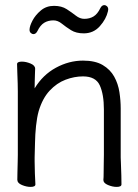

<svg xmlns="http://www.w3.org/2000/svg" viewBox="-20 -723 540 754"><path d="M404 -679Q397 -648 372 -620Q347 -592 309 -592Q279 -592 259 -604.5Q239 -617 223 -630Q207 -643 190 -643Q169 -643 153.5 -633.5Q138 -624 127 -601Q121 -589 111 -589Q106 -589 101 -593.5Q96 -598 96 -606Q96 -620 107.5 -642Q119 -664 140.5 -682Q162 -700 192 -700Q222 -700 242 -687Q262 -674 278 -661.5Q294 -649 311 -649Q332 -649 347.5 -658.5Q363 -668 374 -691Q380 -703 390 -703Q395 -703 400 -698.5Q405 -694 405 -686Q405 -682 404 -679ZM386 -17Q387 -25 387 -44Q387 -63 387.5 -83.5Q388 -104 388 -115V-293Q388 -352 372 -387.5Q356 -423 306 -423Q272 -423 237.5 -410Q203 -397 175 -367Q147 -337 132 -287Q125 -262 121.5 -228.5Q118 -195 117.5 -162Q117 -129 116 -105V-89Q116 -65 117 -42Q118 -19 119 1Q119 11 100 11Q84 11 66 3.5Q48 -4 48 -17Q48 -25 48.5 -46Q49 -67 49.5 -87.5Q50 -108 50 -115V-364Q50 -374 49.5 -395Q49 -416 48 -438Q47 -460 47 -471Q47 -481 66 -481Q82 -481 100 -473.5Q118 -466 118 -453Q118 -453 117.5 -439Q117 -425 116.5 -407Q116 -389 116 -376Q148 -429 199.5 -457Q251 -485 306 -485Q354 -485 383.5 -467.5Q413 -450 428.5 -422Q444 -394 449 -361Q454 -328 454 -297V-105Q454 -99 455 -78Q456 -57 456.5 -34Q457 -11 457 1Q457 11 438 11Q422 11 404 3.5Q386 -4 386 -16Z"/></svg>

Font: Moon Stars Kai HW
Style: Regular
Weight: 400
Designer: GuiWonder
Version: Version 1.101